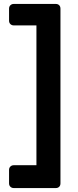

<svg xmlns="http://www.w3.org/2000/svg" viewBox="-20 -796 394 975"><path d="M50 159Q40 159 33 152.5Q26 146 26 135V67Q26 56 33 49.5Q40 43 50 43H165V-667H50Q40 -667 33 -673.5Q26 -680 26 -691V-752Q26 -763 33 -769.5Q40 -776 50 -776H263Q274 -776 280.5 -769.5Q287 -763 287 -752V135Q287 146 280.5 152.5Q274 159 263 159Z"/></svg>

Font: Fz Rubik Med
Style: Regular
Weight: 500
Designer: Hubert and Fischer
Foundry: Hubert and Fischer
Version: Vit hóa bi FontZin.com